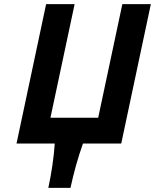

<svg xmlns="http://www.w3.org/2000/svg" viewBox="-20 -696 764 931"><path d="M321.8 214.8H214.4Q238.3 103.5 245.6 0H60.1L203.6 -675.8H341.8L224.6 -125H456.1L573.2 -675.8H711.4L567.9 0H382.3Q345.7 103.5 321.8 214.8Z"/></svg>

Font: Cadman
Style: Bold Italic
Weight: 700
Italic angle: -12°
Designer: Paul James MIller
Foundry: High-Logic / Made with FontCreator
Version: Version 2.114;March 28, 2021;FontCreator 13.0.0.2683 64-bit